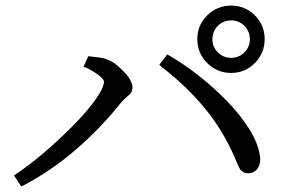

<svg xmlns="http://www.w3.org/2000/svg" viewBox="-20 -744 1040 687"><path d="M910 -187Q911 -181 911 -172Q911 -163 908 -154Q903 -139 893 -132Q883 -124 868 -124Q847 -124 837 -142Q830 -155 818 -185Q775 -282 710.5 -359.5Q646 -437 558 -505L550 -512L578 -549L586 -545Q638 -515 692 -472.5Q746 -430 793 -381.5Q840 -333 871.5 -283Q903 -233 910 -187ZM454 -431Q454 -412 438 -401Q428 -393 414 -378Q341 -286 254 -211Q167 -135 65 -81L56 -77L30 -116Q114 -172 202 -256Q244 -295 278 -333.5Q312 -372 332 -403Q352 -434 352 -452Q352 -458 342 -467.5Q332 -477 316.5 -486.5Q301 -496 290 -501L279 -505L296 -543L329 -539Q365 -536 393 -515Q408 -503 422 -489Q436 -475 445 -459.5Q454 -444 454 -431ZM807 -671Q779 -671 759.5 -651.5Q740 -632 740 -604Q740 -576 759.5 -556.5Q779 -537 807 -537Q835 -537 854.5 -556.5Q874 -576 874 -604Q874 -632 854.5 -651.5Q835 -671 807 -671ZM721.5 -518.5Q686 -554 686 -604Q686 -654 721.5 -689Q757 -724 807 -724Q857 -724 892 -689Q927 -654 927 -604Q927 -554 892 -518.5Q857 -483 807 -483Q757 -483 721.5 -518.5Z"/></svg>

Font: Early Summer Mincho Screen
Style: Regular
Weight: 400
Designer: GuiWonder
Version: Version 1.002